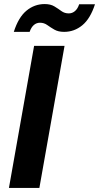

<svg xmlns="http://www.w3.org/2000/svg" viewBox="-20 -926 488 946"><path d="M24 0 148 -700H298L174 0ZM48 -769Q71 -841 110.5 -873.5Q150 -906 200 -906Q229 -906 248 -894.5Q267 -883 282.5 -871.5Q298 -860 319 -860Q336 -860 349.5 -871.5Q363 -883 370 -905H448Q425 -834 385.5 -801.5Q346 -769 296 -769Q267 -769 248 -780Q229 -791 213 -802.5Q197 -814 177 -814Q160 -814 147 -803Q134 -792 126 -769Z"/></svg>

Font: DM Sans 12pt Black
Style: Italic
Weight: 900
Italic angle: -10°
Version: Version 4.004;gftools[0.9.30]